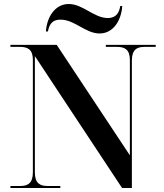

<svg xmlns="http://www.w3.org/2000/svg" viewBox="-20 -938 819 958"><path d="M477 -771C544 -771 585 -834 590 -908H580C575 -878 562 -848 518 -848C449 -848 394 -918 323 -918C255 -918 214 -854 209 -781H219C225 -809 235 -840 282 -840C353 -840 406 -771 477 -771ZM32 0H281V-10H217C179 -10 154 -24 154 -78V-658L589 0H638V-636C638 -690 663 -704 700 -704H757V-714H508V-704H565C603 -704 628 -690 628 -639V-163L263 -714H32V-704H81C119 -704 144 -690 144 -640V-78C144 -24 119 -10 81 -10H32Z"/></svg>

Font: Noto Serif Display SemiBold
Style: Regular
Weight: 600
Designer: Monotype Design Team
Foundry: Monotype Imaging Inc.
Version: Version 2.009